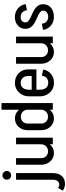

<svg xmlns="http://www.w3.org/2000/svg" viewBox="780 -1588 913 2638"><g transform="rotate(-90 1237.0 -268.5)"><path d="M178.2 -1Q178.2 78.5 138.9 123.1Q99.5 167.8 28.8 167.8L20 89Q41.2 89 56.1 78.2Q71 67.5 79.1 47.4Q87.2 27.2 87.2 -1ZM-26.2 72Q-15.8 79.2 -4.4 84.1Q7 89 20 89L28.8 167.8Q4.2 167.8 -18.9 159.9Q-42 152 -62.5 136.8ZM87.2 0V-505H178.2V0ZM146.8 -572.8Q121.2 -572.8 104.5 -589.5Q87.8 -606.2 87.8 -631.8Q87.8 -657 104.5 -674.5Q121.2 -692 146.8 -692Q172 -692 189.5 -674.5Q207 -657 207 -631.8Q207 -606.2 189.5 -589.5Q172 -572.8 146.8 -572.8Z M665.2 -505V0H574.2V-505ZM384 -505V-160.8H293V-505ZM384 -161Q384 -118.8 410.4 -92.2Q436.8 -65.8 477.5 -65.8L454.5 15.2Q408.2 15.2 371.8 -7.8Q335.2 -30.8 314.1 -70.8Q293 -110.8 293 -161ZM614.2 -163.5Q614.2 -112.5 593.5 -72Q572.8 -31.5 536.4 -8.1Q500 15.2 454.5 15.2L477.5 -65.8Q520 -65.8 547.1 -93Q574.2 -120.2 574.2 -163.5Z M1140.2 -503.8H1049.2V-705H1140.2ZM1049.2 0V-505H1140.2V0ZM768 -161V-344H859V-161ZM859 -344H768Q768 -394.2 789.1 -434.2Q810.2 -474.2 846.8 -497.2Q883.2 -520.2 929.5 -520.2L952.5 -439.2Q911.8 -439.2 885.4 -412.8Q859 -386.2 859 -344ZM1089.2 -341.5H1049.2Q1049.2 -384.8 1022.1 -412Q995 -439.2 952.5 -439.2L929.5 -520.2Q975 -520.2 1011.4 -497Q1047.8 -473.8 1068.5 -433.1Q1089.2 -392.5 1089.2 -341.5ZM859 -161Q859 -118.8 885.4 -92.2Q911.8 -65.8 952.5 -65.8L929.5 15.2Q883.2 15.2 846.8 -7.8Q810.2 -30.8 789.1 -70.8Q768 -110.8 768 -161ZM1089.2 -163.5Q1089.2 -112.5 1068.5 -72Q1047.8 -31.5 1011.4 -8.1Q975 15.2 929.5 15.2L952.5 -65.8Q995 -65.8 1022.1 -93Q1049.2 -120.2 1049.2 -163.5Z M1261.5 -225V-290.2H1603V-225ZM1416.8 16V-62.8H1422.2V16ZM1233 -178.8V-325.5H1324V-178.8ZM1512 -290.2V-341.8H1603V-290.2ZM1603 -341.5H1512Q1512 -385.5 1485.2 -413.5Q1458.5 -441.5 1417.2 -441.5V-520.2Q1470.5 -520.2 1512.4 -497Q1554.2 -473.8 1578.6 -433.1Q1603 -392.5 1603 -341.5ZM1516.2 -150 1600.5 -133Q1594.5 -89.8 1569.9 -56Q1545.2 -22.2 1507 -3.1Q1468.8 16 1421.5 16V-62.8Q1458 -62.8 1484.6 -84.5Q1511.2 -106.2 1516.2 -150ZM1233 -325.2Q1233 -381.5 1257.2 -425.4Q1281.5 -469.2 1323.1 -494.8Q1364.8 -520.2 1417.5 -520.2V-441.5Q1373.8 -441.5 1348.9 -411.1Q1324 -380.8 1324 -325.2ZM1233 -179H1324Q1324 -124.2 1348.9 -93.5Q1373.8 -62.8 1417.5 -62.8V16Q1364.8 16 1323.1 -9.5Q1281.5 -35 1257.2 -79Q1233 -123 1233 -179Z M2053.2 -505V0H1962.2V-505ZM1772 -505V-160.8H1681V-505ZM1772 -161Q1772 -118.8 1798.4 -92.2Q1824.8 -65.8 1865.5 -65.8L1842.5 15.2Q1796.2 15.2 1759.8 -7.8Q1723.2 -30.8 1702.1 -70.8Q1681 -110.8 1681 -161ZM2002.2 -163.5Q2002.2 -112.5 1981.5 -72Q1960.8 -31.5 1924.4 -8.1Q1888 15.2 1842.5 15.2L1865.5 -65.8Q1908 -65.8 1935.1 -93Q1962.2 -120.2 1962.2 -163.5Z M2410 -130Q2410 -154.5 2391.9 -171Q2373.8 -187.5 2345.4 -201.1Q2317 -214.8 2285.2 -228.9Q2253.5 -243 2225.1 -261.6Q2196.8 -280.2 2178.6 -308.4Q2160.5 -336.5 2160.5 -377.5Q2160.5 -377.5 2169.4 -377.5Q2178.2 -377.5 2191.5 -377.5Q2204.8 -377.5 2218 -377.5Q2231.2 -377.5 2240.1 -377.5Q2249 -377.5 2249 -377.5Q2249 -353 2267.1 -336.5Q2285.2 -320 2313.6 -306.8Q2342 -293.5 2373.8 -279.4Q2405.5 -265.2 2433.9 -246.2Q2462.2 -227.2 2480.4 -199.6Q2498.5 -172 2498.5 -130Q2498.5 -130 2489.6 -130Q2480.8 -130 2467.5 -130Q2454.2 -130 2441 -130Q2427.8 -130 2418.9 -130Q2410 -130 2410 -130ZM2324.8 15.2V-63.5Q2362 -63.5 2386 -82.4Q2410 -101.2 2410 -130H2498.5Q2498.5 -87.5 2476.4 -54.8Q2454.2 -22 2415.1 -3.4Q2376 15.2 2324.8 15.2ZM2160.5 -377.5Q2160.5 -418.8 2181.4 -451.4Q2202.2 -484 2238.9 -502.5Q2275.5 -521 2320.8 -521V-442.2Q2290.2 -442.2 2269.6 -424Q2249 -405.8 2249 -377.5ZM2230.2 -150.8Q2235.2 -107 2262 -85.2Q2288.8 -63.5 2325 -63.5V15.2Q2278.8 15.2 2240 -3.9Q2201.2 -23 2176.8 -56.8Q2152.2 -90.5 2146 -133.8ZM2415.2 -355Q2410.2 -399.8 2383.6 -421Q2357 -442.2 2320.5 -442.2V-521Q2367.8 -521 2406 -501.9Q2444.2 -482.8 2468.9 -449.5Q2493.5 -416.2 2499.5 -372Z"/></g></svg>

Font: Akshar Light
Style: Regular
Weight: 300
Designer: Tall Chai
Foundry: Tall Chai
Version: Version 1.100